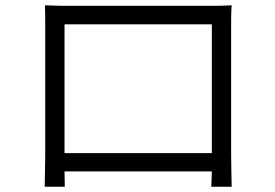

<svg xmlns="http://www.w3.org/2000/svg" viewBox="-20 -701 1040 726"><path d="M150 -681C151 -657 151 -628 151 -607C151 -572 151 -151 151 -113C151 -80 149 -10 149 5H225L224 -53H781L779 5H856C856 -8 854 -82 854 -113C854 -147 854 -563 854 -607C854 -630 854 -657 856 -681C827 -679 791 -679 770 -679C725 -679 286 -679 236 -679C213 -679 189 -679 150 -681ZM224 -122V-609H781V-122Z"/></svg>

Font: ChiuKong Gothic MN Normal
Style: Regular
Weight: 350
Designer: Ryoko NISHIZUKA 西塚涼子 (kana, bopomofo & ideographs); Paul D. Hunt (Latin, Greek & Cyrillic); Sandoll Communications 산돌커뮤니
Foundry: Adobe
Version: Version 1.300